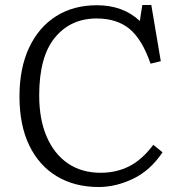

<svg xmlns="http://www.w3.org/2000/svg" viewBox="-20 -735 726 769"><path d="M375 14Q279 14 207.5 -29Q136 -72 97 -153Q58 -234 58 -349Q58 -462 96.5 -544Q135 -626 204.5 -670Q274 -714 368 -714Q473 -714 540 -651L550 -715H586L624 -490L583 -480Q549 -578 498.5 -619.5Q448 -661 367 -661Q263 -661 200 -584.5Q137 -508 137 -353Q137 -257 167 -187.5Q197 -118 252 -80.5Q307 -43 383 -43Q446 -43 497.5 -69Q549 -95 594 -155L631 -125Q582 -52 513 -19Q444 14 375 14Z"/></svg>

Font: Literata 12pt Light
Style: Regular
Weight: 300
Designer: Latin by Veronika Burian and Jose Scaglione. Greek by Irene Vlachou. Cyrillic by Vera Evstafieva.
Foundry: TypeTogether
Version: Version 3.002